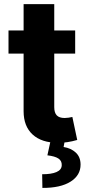

<svg xmlns="http://www.w3.org/2000/svg" viewBox="-20 -696 428 946"><path d="M350.4 -545.9V-431.8H21.9V-545.9ZM96.3 -675.8H247.3V-168Q247.3 -140.7 259.6 -127.7Q271.9 -114.6 298.8 -114.6Q307.4 -114.6 318.2 -116.2Q329 -117.8 336.5 -119.7L360.5 -6.4Q335.6 0.9 312.5 4.3Q289.4 7.7 266.7 7.7Q185.3 7.7 140.8 -33.1Q96.3 -73.9 96.3 -147.9ZM229.3 -2.9H299.2L293.4 28.3Q329.7 33.9 353.2 55.6Q376.7 77.2 377 114.6Q377.2 167.6 327.8 198.9Q278.4 230.2 188.9 229.9L187.7 162.5Q232.6 162.7 258.1 151.8Q283.6 140.8 284.2 118.2Q285.1 96.4 267.8 85Q250.5 73.6 213.5 69.3Z"/></svg>

Font: Inter
Style: Regular
Weight: 400
Designer: Rasmus Andersson
Foundry: rsms
Version: Version 4.000;git-8c9346024